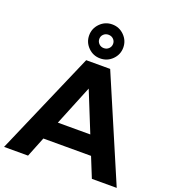

<svg xmlns="http://www.w3.org/2000/svg" viewBox="-172 -1099 1104 1227"><g transform="rotate(20 380.0 -486.0)"><path d="M267.1 -263.2H487.8L377.9 -535.2ZM594.2 0 539.1 -136.2H214.8L160.2 0H-2.9L300.8 -700.2H463.9L763.2 0ZM346.4 -888.9Q333 -876 333 -856.9Q333 -837.9 346.4 -824.5Q359.9 -811 379.9 -811Q399.9 -811 413.3 -824.5Q426.8 -837.9 426.8 -856.9Q426.8 -876 413.3 -888.9Q399.9 -901.9 379.9 -901.9Q359.9 -901.9 346.4 -888.9ZM462.2 -938Q496.1 -903.8 496.1 -856.4Q496.1 -809.1 462.2 -775.1Q428.2 -741.2 380.1 -741.2Q332 -741.2 298.1 -775.1Q264.2 -809.1 264.2 -856.4Q264.2 -903.8 298.1 -938Q332 -972.2 380.1 -972.2Q428.2 -972.2 462.2 -938Z"/></g></svg>

Font: Montserrat-SemiBold
Style: Regular
Weight: 600
Designer: Julieta Ulanovsky
Foundry: Julieta Ulanovsky
Version: Version 6.001